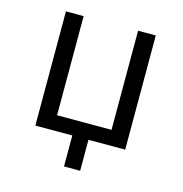

<svg xmlns="http://www.w3.org/2000/svg" viewBox="-99 -607 798 838"><g transform="rotate(15 300.0 -188.0)"><path d="M97 -516H177V-68H423V-516H503V0H337V140H264V0H97Z"/></g></svg>

Font: iA Writer Mono V
Style: Regular
Weight: 400
Designer: Mike Abbink, Paul van der Laan, Pieter van Rosmalen
Foundry: Bold Monday
Version: Version 2.000